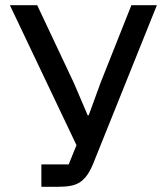

<svg xmlns="http://www.w3.org/2000/svg" viewBox="-20 -718 642 738"><path d="M139 -86H244L274 -160L18 -698H123L264 -399L317 -275H321L367 -401L485 -698H583L339 -91Q328 -64 316 -46.5Q304 -29 288.5 -18.5Q273 -8 252.5 -4Q232 0 203 0H139Z"/></svg>

Font: IBM Plex Sans Text
Style: Regular
Weight: 450
Designer: Mike Abbink, Paul van der Laan, Pieter van Rosmalen
Foundry: Bold Monday
Version: Version 3.005